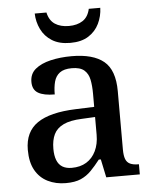

<svg xmlns="http://www.w3.org/2000/svg" viewBox="-54 -794 680 849"><g transform="rotate(-5 286.5 -369.5)"><path d="M204 10Q160 10 124.5 -7.5Q89 -25 69 -60.5Q49 -96 49 -151Q49 -231 105 -269.5Q161 -308 276 -312L358 -315V-373Q358 -409 352.5 -436Q347 -463 329 -478.5Q311 -494 274 -494Q239 -494 220.5 -480Q202 -466 195.5 -441.5Q189 -417 189 -385Q141 -385 116 -399.5Q91 -414 91 -449Q91 -485 116.5 -506Q142 -527 184.5 -537Q227 -547 278 -547Q373 -547 420.5 -508Q468 -469 468 -375V-117Q468 -89 474 -73.5Q480 -58 494 -51.5Q508 -45 530 -45H533V0H384L367 -81H358Q337 -54 317 -33.5Q297 -13 271 -1.5Q245 10 204 10ZM236 -55Q274 -55 301 -71.5Q328 -88 343 -119Q358 -150 358 -191V-270L299 -267Q247 -265 217 -250.5Q187 -236 174.5 -210Q162 -184 162 -146Q162 -116 170 -95.5Q178 -75 194.5 -65Q211 -55 236 -55ZM278 -606Q229 -606 197 -626Q165 -646 149 -679Q133 -712 132 -749H184Q192 -713 216.5 -697Q241 -681 278 -681Q315 -681 339.5 -697Q364 -713 372 -749H423Q422 -712 406 -679Q390 -646 358.5 -626Q327 -606 278 -606Z"/></g></svg>

Font: Noto Serif Thai Medium
Style: Regular
Weight: 500
Version: Version 2.001